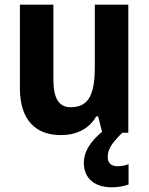

<svg xmlns="http://www.w3.org/2000/svg" viewBox="-20 -567 635 820"><path d="M440 104C440 70 458 44 502 0H528V-547H385V-282C385 -171 363 -109 282 -109C230 -109 208 -149 208 -228V-547H65V-190C65 -56 131 10 240 10C304 10 360 -15 391 -70H399L416 -4C363 39 338 84 338 128C338 194 383 233 458 233C488 233 511 227 529 221V134C518 139 500 143 482 143C456 143 440 130 440 104Z"/></svg>

Font: Noto Sans Devanagari SemiCondensed
Style: Bold
Weight: 700
Width: 4
Designer: Jelle Bosma - Monotype Design Team
Foundry: Monotype Imaging Inc.
Version: Version 2.004